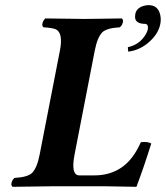

<svg xmlns="http://www.w3.org/2000/svg" viewBox="-20 -718 639 740"><path d="M342.8 -42Q449.7 -42 504.4 -134.3Q514.2 -150.9 522.9 -169.9Q547.9 -173.3 563 -165Q535.2 -75.7 505.9 2Q504.9 2 391.1 0H176.8L28.8 2Q19 -5.4 28.3 -23.4Q32.2 -29.3 36.1 -32.2Q86.4 -35.2 103.5 -51.3Q123 -71.3 132.8 -122.1L210.9 -522.9Q224.1 -590.8 195.3 -605Q181.6 -610.8 147.9 -612.8Q138.2 -620.1 147.5 -638.2Q151.4 -644 154.8 -647Q155.8 -647 303.2 -645Q324.7 -645 370.1 -645.8Q415.5 -646.5 449.2 -647Q459 -639.6 449.7 -621.6Q445.8 -615.7 441.9 -612.8Q391.6 -609.9 374.5 -593.8Q355 -573.7 345.2 -522.9L267.1 -121.1Q252.4 -43 285.2 -42ZM552.7 -698.2Q590.3 -698.2 598.1 -658.2Q601.1 -642.1 597.7 -625Q589.4 -583 545.9 -548.8Q512.7 -523.4 474.1 -519L472.7 -536.1Q519 -545.9 542.5 -586.9Q547.9 -596.7 549.8 -605Q552.7 -624.5 540 -626Q500.5 -626 500.5 -653.3Q500.5 -658.7 501.5 -664.1Q506.3 -688 535.2 -695.8Q543.9 -698.2 552.7 -698.2Z"/></svg>

Font: Linux Libertine Capitals O
Style: Bold Italic Samll Caps
Weight: 400
Italic angle: -12°
Designer: Philipp H. Poll
Foundry: Philipp H. Poll
Version: Version 5.0.4